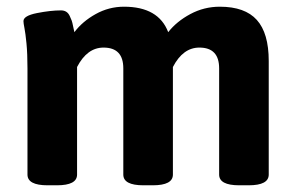

<svg xmlns="http://www.w3.org/2000/svg" viewBox="-20 -551 888 573"><path d="M782 -369V-30Q782 2 722 2H694Q634 2 634 -30V-347Q634 -409 575 -409Q526 -409 496 -351V-30Q496 2 436 2H408Q348 2 348 -30V-347Q348 -409 289 -409Q240 -409 210 -351V-30Q210 2 150 2H122Q62 2 62 -30V-347Q62 -391 59 -421.5Q56 -452 53 -467Q50 -482 50 -488Q50 -504 90.5 -512Q131 -520 162 -520Q171 -520 177.5 -516Q184 -512 188 -503.5Q192 -495 194 -489.5Q196 -484 198.5 -471Q201 -458 202 -455Q226 -487 265.5 -509Q305 -531 350 -531Q453 -531 482 -455Q507 -487 548 -509Q589 -531 636 -531Q711 -531 746.5 -491.5Q782 -452 782 -369Z"/></svg>

Font: mmAsap
Style: Bold
Weight: 700
Designer: Pablo Cosgaya
Foundry: Omnibus-Type
Version: Version 1.001